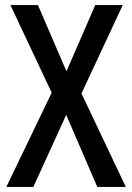

<svg xmlns="http://www.w3.org/2000/svg" viewBox="-20 -734 518 754"><path d="M474 0H362L240 -283L111 0H5L183 -370L21 -714H129L241 -454L354 -714H462L300 -367Z"/></svg>

Font: Noto Sans Arabic UI Cn Md
Style: Regular
Weight: 500
Width: 3
Designer: Monotype Design Team, Nadine Chahine and Nizar Qandah
Foundry: Monotype Imaging Inc.
Version: Version 2.010; ttfautohint (v1.8.4.7-5d5b)